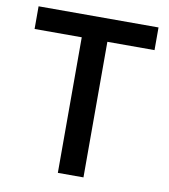

<svg xmlns="http://www.w3.org/2000/svg" viewBox="-79 -766 736 834"><g transform="rotate(10 288.5 -349.0)"><path d="M345 -598V0H232V-598H24V-698H553V-598Z"/></g></svg>

Font: IBM Plex Sans Thai Looped Medium
Style: Regular
Weight: 500
Designer: Mike Abbink, Paul van der Laan, Pieter van Rosmalen, Ben Mitchell, Mark Frömberg
Foundry: Bold Monday
Version: Version 1.1